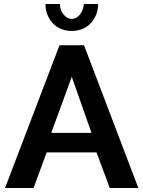

<svg xmlns="http://www.w3.org/2000/svg" viewBox="-20 -935 712 955"><path d="M276 -710H398L668 0H526L460 -177H212L147 0H5ZM435 -274 337 -553 235 -274ZM337 -841Q360 -841 377 -862Q394 -883 397 -915H468Q468 -886 458 -861.5Q448 -837 431 -819Q414 -801 389.5 -791Q365 -781 337 -781Q308 -781 284 -791Q260 -801 243 -819Q226 -837 216 -861.5Q206 -886 206 -915H278Q278 -885 296 -863Q314 -841 337 -841Z"/></svg>

Font: Oxford Sans
Style: Bold
Weight: 700
Designer: Matt McInerney, Pablo Impallari, Rodrigo Fuenzalida
Foundry: Matt McInerney, Pablo Impallari, Rodrigo Fuenzalida
Version: Version 3.000g; ttfautohint (v1.5) -l 8 -r 28 -G 28 -x 14 -D